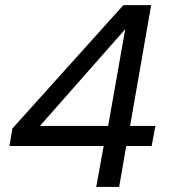

<svg xmlns="http://www.w3.org/2000/svg" viewBox="-20 -736 669 756"><path d="M358.9 0 388.2 -161.1H17.1L28.8 -230L465.8 -715.8H575.2L492.2 -240.2H591.8L577.1 -161.1H477.1L449.2 0ZM137.2 -240.2H405.8L473.1 -621.1Z"/></svg>

Font: SVN-Poppins
Style: Italic
Weight: 400
Italic angle: -10°
Designer: Ninad Kale (Devanagari), Jonny Pinhorn (Latin)
Foundry: Indian Type Foundry
Version: Version 3.002 2017